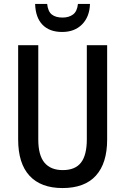

<svg xmlns="http://www.w3.org/2000/svg" viewBox="-20 -943 634 973"><path d="M523 -236Q523 -116 466 -53Q409 10 297 10Q187 10 129.5 -52.5Q72 -115 72 -236V-714H174V-236Q174 -156 205.5 -118.5Q237 -81 298 -81Q361 -81 390.5 -119Q420 -157 420 -237V-714H523ZM436 -923Q434 -858 396 -819.5Q358 -781 295 -781Q231 -781 195.5 -817.5Q160 -854 158 -923H219Q223 -885 242.5 -869.5Q262 -854 297 -854Q329 -854 350 -869.5Q371 -885 375 -923Z"/></svg>

Font: Noto Sans Khmer Condensed Medium
Style: Regular
Weight: 500
Width: 3
Designer: Danh Hong and the Monotype Design Team
Foundry: Monotype Imaging Inc.
Version: Version 2.004; ttfautohint (v1.8.4.7-5d5b)